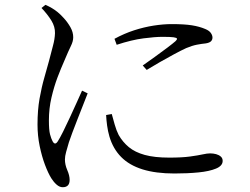

<svg xmlns="http://www.w3.org/2000/svg" viewBox="-20 -753 1040 799"><path d="M456.4 -591.5 465.6 -566.6Q528.6 -587.2 577 -593.4Q625.4 -599.7 656 -599.7Q689.5 -599.7 702.7 -597.8Q715.9 -595.9 716.5 -591.9Q717.1 -588 710.5 -581.8Q700.3 -572.8 676.4 -554.6Q652.4 -536.5 624.6 -516.5Q596.8 -496.5 574 -480.5L590.5 -462Q615.4 -477.4 645.3 -494.5Q675.2 -511.7 704.4 -527.3Q733.5 -543 755 -552.9Q780.1 -563.3 799.5 -567Q818.9 -570.7 836.8 -572.5Q852.1 -575.1 858.2 -581.4Q864.2 -587.6 864.2 -596.6Q864.2 -606.1 857.3 -615.9Q850.4 -625.7 834.5 -632.2Q810 -642.7 778.5 -647.7Q747 -652.7 694.6 -652.7Q659.8 -652.7 619.6 -646.5Q579.4 -640.2 538.1 -626.9Q496.8 -613.5 456.4 -591.5ZM445.1 -278.5 421.6 -274.3Q422.6 -253.6 425.7 -230.6Q428.8 -207.6 435.4 -184.6Q450.4 -133.9 484.2 -99.7Q517.9 -65.5 573.1 -48.2Q628.3 -31 706 -31Q760.5 -31 805.9 -35.5Q851.3 -40 879 -51.5Q906.6 -63 906.6 -83.4Q906.6 -94.6 898.9 -101.4Q891.2 -108.2 879.4 -111.5Q867.7 -114.7 854.3 -114.7Q842.2 -114.7 823.2 -110.5Q804.2 -106.3 771 -101.7Q737.8 -97.1 684.1 -97.1Q622.8 -97.1 582.3 -108.3Q541.7 -119.6 516.3 -140.6Q490.9 -161.6 473.8 -191.3Q464.3 -210 457.2 -235Q450.1 -259.9 445.1 -278.5ZM152.7 -719.8 169.2 -732.9Q184 -726.3 195.6 -719.5Q207.2 -712.7 219.5 -702.9Q230.4 -694.2 245.8 -677.4Q261.2 -660.5 273 -639.9Q284.7 -619.3 284.7 -597.8Q284.7 -581.1 275 -561.6Q265.3 -542.1 246.5 -497.3Q234 -469.4 219.4 -431.1Q204.9 -392.7 194.2 -347.1Q183.5 -301.4 183.5 -251.6Q183.5 -212.1 188.2 -194Q193 -176 198.6 -165.6Q208.8 -146.1 220.8 -165.4Q229.3 -178.6 242.7 -205.4Q256.1 -232.2 270.9 -264.4Q285.8 -296.6 299.4 -326.7Q313.1 -356.8 321.5 -375.8L344.8 -364.5Q337.1 -345.1 325.8 -316.1Q314.5 -287.2 302.5 -256.8Q290.4 -226.4 280.9 -200.6Q271.3 -174.8 266.7 -160.8Q259.9 -138 255.1 -120.4Q250.2 -102.8 250.2 -89.5Q250.2 -67.6 260 -45Q269.8 -22.5 269.8 -4.4Q269.8 26.1 241 26.1Q227.9 26.1 215.7 15.4Q203.5 4.7 193.6 -11Q180.5 -31.9 167.3 -66.8Q154.1 -101.7 145.1 -145.2Q136.1 -188.7 136.1 -234.7Q136.1 -295.1 144.7 -343.2Q153.3 -391.4 164.5 -430Q175.7 -468.6 183.7 -498.6Q192.9 -534.8 200.4 -562.5Q208 -590.2 208.8 -614.7Q209.6 -641.7 193.9 -667.3Q178.2 -692.9 152.7 -719.8Z"/></svg>

Font: Noto Serif JP
Style: Regular
Weight: 200
Designer: Ryoko NISHIZUKA 西塚涼子 (kana & ideographs); Frank Grießhammer (Latin, Greek & Cyrillic); Wenlong ZHANG 张文龙 (bopomofo); San
Foundry: Adobe
Version: Version 2.001;hotconv 1.1.0;makeotfexe 2.6.0